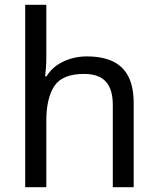

<svg xmlns="http://www.w3.org/2000/svg" viewBox="-20 -780 658 800"><path d="M173 -537Q173 -518 171.5 -498Q170 -478 168 -462H174Q191 -490 217 -508Q243 -526 275 -535.5Q307 -545 341 -545Q406 -545 449.5 -524.5Q493 -504 515 -461Q537 -418 537 -349V0H450V-343Q450 -408 421 -440Q392 -472 330 -472Q240 -472 206.5 -421.5Q173 -371 173 -277V0H85V-760H173Z"/></svg>

Font: bangla15
Style: Regular
Weight: 400
Designer: Jelle Bosma - Monotype Design Team
Foundry: Monotype Imaging Inc.
Version: Version 2.006